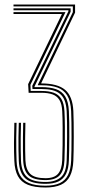

<svg xmlns="http://www.w3.org/2000/svg" viewBox="-20 -820 391 846"><path d="M180.5 6.2Q132.2 6.2 102.6 -5.9Q73 -18 58.9 -44Q44.8 -70 43.2 -111Q41.5 -147.2 41.6 -189.1Q41.8 -231 43.2 -278.8H53Q52 -242.5 51.6 -212.8Q51.2 -183 51.8 -158.1Q52.2 -133.2 53 -111.5Q54.5 -73 67.6 -48.8Q80.8 -24.5 108.1 -13.1Q135.5 -1.8 180.5 -1.8Q219.2 -1.8 243.5 -13.2Q267.8 -24.8 279.8 -49.2Q291.8 -73.8 293.5 -112.5Q294.2 -130.5 294.8 -158.6Q295.2 -186.8 295.2 -218.4Q295.2 -250 294.9 -279.8Q294.5 -309.5 293.5 -330.5Q291.2 -375.2 275.9 -399.9Q260.5 -424.5 232.9 -434.4Q205.2 -444.2 165.5 -444.2H146.8V-446.5L301 -766.5V-791.8H39.5V-800H310.8V-764.5L161 -452.5Q234.2 -452.2 267.1 -424Q300 -395.8 303.2 -331Q304.2 -309.5 304.6 -279.6Q305 -249.8 305 -217.9Q305 -186 304.5 -158Q304 -130 303.2 -112Q301.5 -70 288.2 -44Q275 -18 248.5 -5.9Q222 6.2 180.5 6.2ZM180.5 -26.5Q127.8 -26.5 106 -47.2Q84.2 -68 82.2 -112.8Q81.5 -134.8 81.1 -159.4Q80.8 -184 81.1 -213.5Q81.5 -243 82.2 -278.8H92Q91 -240 90.8 -210.6Q90.5 -181.2 90.9 -157.8Q91.2 -134.2 92 -113Q93.8 -72.8 113.4 -53.8Q133 -34.8 180.5 -34.8Q219 -34.8 235.9 -54.4Q252.8 -74 254.2 -115.2Q255.2 -139.8 255.8 -179.5Q256.2 -219.2 256 -260.1Q255.8 -301 254.2 -329.2Q252.8 -361.8 241.8 -379.5Q230.8 -397.2 211 -404.2Q191.2 -411.2 163 -411.2H106.2L104 -449.2L252.8 -758.2H39.5V-766.5H268.5L114 -446.2L115.2 -419.2H162.8Q194.8 -419.2 216.6 -411.4Q238.5 -403.5 250.4 -384Q262.2 -364.5 264 -329.5Q265.5 -301.8 265.8 -261.1Q266 -220.5 265.6 -180.4Q265.2 -140.2 264 -114Q262.2 -68 242.6 -47.2Q223 -26.5 180.5 -26.5ZM180.5 -10Q118 -10 91.5 -34.2Q65 -58.5 62.8 -111.8Q62 -133.8 61.5 -159Q61 -184.2 61.4 -214Q61.8 -243.8 62.8 -278.8H72.5Q71.5 -240.5 71.2 -211Q71 -181.5 71.4 -157.8Q71.8 -134 72.5 -112.2Q74.5 -63.5 98.6 -40.9Q122.8 -18.2 180.5 -18.2Q223.8 -18.2 247.8 -38.8Q271.8 -59.2 273.8 -113Q274.5 -131.8 275 -159.9Q275.5 -188 275.6 -219.4Q275.8 -250.8 275.4 -279.9Q275 -309 273.8 -330Q272.2 -358.2 264.8 -377.1Q257.2 -396 243.5 -407.1Q229.8 -418.2 209.5 -423Q189.2 -427.8 162.5 -427.8H123.2L122.2 -442L281.5 -770.5V-774.8H39.5V-783.2H291.2V-768.2L132 -438.8V-436.2H162.2Q200.5 -436.2 226.8 -427.1Q253 -418 267.2 -395Q281.5 -372 283.5 -330.2Q284.8 -308.5 285.1 -278.9Q285.5 -249.2 285.4 -217.9Q285.2 -186.5 284.8 -158.8Q284.2 -131 283.5 -113.2Q282.2 -76.5 270.9 -53.8Q259.5 -31 237.4 -20.5Q215.2 -10 180.5 -10Z"/></svg>

Font: Big Shoulders Inline Text ExtraLight
Style: Regular
Weight: 250
Version: Version 2.002